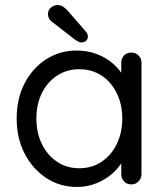

<svg xmlns="http://www.w3.org/2000/svg" viewBox="-20 -730 654 760"><path d="M500 -522Q517 -522 528.5 -510.5Q540 -499 540 -482V-41Q540 -24 528.5 -12Q517 0 500 0Q482 0 471 -12Q460 -24 460 -41V-136L479 -138Q479 -116 464 -90Q449 -64 423 -41.5Q397 -19 361.5 -4.5Q326 10 285 10Q217 10 163 -25.5Q109 -61 77.5 -122Q46 -183 46 -261Q46 -340 77.5 -400.5Q109 -461 163 -495.5Q217 -530 283 -530Q326 -530 363 -516Q400 -502 427.5 -478Q455 -454 470.5 -425Q486 -396 486 -367L460 -373V-482Q460 -499 471 -510.5Q482 -522 500 -522ZM294 -64Q344 -64 382.5 -90Q421 -116 442.5 -160.5Q464 -205 464 -261Q464 -316 442.5 -360.5Q421 -405 382.5 -430.5Q344 -456 294 -456Q245 -456 206.5 -431Q168 -406 146 -362Q124 -318 124 -261Q124 -205 145.5 -160.5Q167 -116 205.5 -90Q244 -64 294 -64ZM302 -562Q296 -562 289.5 -565.5Q283 -569 277 -573L192 -639Q181 -646 175.5 -654.5Q170 -663 170 -674Q170 -691 182 -700.5Q194 -710 207 -710Q220 -710 229 -704Q238 -698 245 -691L319 -606Q328 -596 328 -586Q328 -576 321 -569Q314 -562 302 -562Z"/></svg>

Font: Quicksand Light Medium
Style: Regular
Weight: 500
Version: Version 3.006